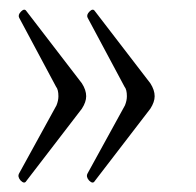

<svg xmlns="http://www.w3.org/2000/svg" viewBox="-20 -413 409 401"><path d="M35 -35Q31 -28 23 -36Q16 -44 20 -51L98 -193Q102 -203 102 -212Q102 -226 97 -232L20 -376Q17 -382 24 -389Q31 -396 35 -390L151 -239Q160 -225 160 -212Q160 -200 151 -186ZM178 -35Q174 -28 166 -36Q159 -44 163 -51L241 -193Q245 -203 245 -212Q245 -226 240 -232L163 -376Q160 -382 167 -389Q174 -396 178 -390L294 -239Q303 -225 303 -212Q303 -200 294 -186Z"/></svg>

Font: Junicode Cond Light
Style: Regular
Weight: 300
Width: 3
Designer: Peter S. Baker
Version: Version 2.201